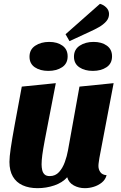

<svg xmlns="http://www.w3.org/2000/svg" viewBox="-20 -962 631 1002"><path d="M176 20Q131.3 20 98.2 5Q65 -10 47.2 -40.5Q29.3 -71 29.3 -117.3Q29.3 -142.3 36 -188.3Q42.7 -234.3 57 -312.3Q71.3 -390.3 93.7 -510L271.3 -528Q250.7 -421.3 236.5 -348.8Q222.3 -276.3 213.5 -229.5Q204.7 -182.7 200.8 -153.5Q197 -124.3 197 -104.3Q197 -89 200.2 -74.8Q203.3 -60.7 212.5 -51.8Q221.7 -43 239.7 -43Q269 -43 288.2 -64.2Q307.3 -85.3 318.5 -116.7Q329.7 -148 334.7 -176.7L394.7 -510L573 -528L498.7 -137.7Q497.7 -129.3 495.7 -117.3Q493.7 -105.3 493.7 -95.7Q493.7 -77.7 503.8 -63.5Q514 -49.3 536.3 -47.7Q530 -24.3 511.3 -9.3Q492.7 5.7 469.3 12.8Q446 20 423 20Q391.3 20 365.2 5.8Q339 -8.3 330.7 -37Q305.7 -8.7 263.5 5.7Q221.3 20 176 20ZM342.7 -747.3 322 -783.3 501.7 -942Q520.7 -937 534.7 -922.8Q548.7 -908.7 549 -889.7Q549.3 -867.3 534.2 -850.3Q519 -833.3 496.5 -820.5Q474 -807.7 450.7 -797.3ZM232.3 -592Q189.7 -592 161.8 -610.8Q134 -629.7 134 -666Q134 -703.7 164 -723.5Q194 -743.3 236.7 -743.3Q279 -743.3 306 -723.8Q333 -704.3 333 -668Q333 -630.3 304.2 -611.2Q275.3 -592 232.3 -592ZM464.3 -592Q422.3 -592 394.2 -610.8Q366 -629.7 366 -666Q366 -703.7 395.8 -723.5Q425.7 -743.3 468.3 -743.3Q510.7 -743.3 537.7 -723.8Q564.7 -704.3 564.7 -668Q564.7 -630.3 536 -611.2Q507.3 -592 464.3 -592Z"/></svg>

Font: Sansita Swashed Light
Style: Regular
Weight: 300
Designer: Pablo Cosgaya
Foundry: Omnibus-Type
Version: Version 1.003